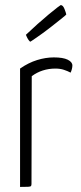

<svg xmlns="http://www.w3.org/2000/svg" viewBox="-20 -736 319 756"><path d="M59 0V-466Q92 -489 126 -499.5Q160 -510 192 -510Q228 -510 246.5 -501Q265 -492 265 -478Q265 -472 263 -464Q261 -456 258 -450Q247 -456 232 -461Q217 -466 198 -466Q172 -466 148.5 -458.5Q125 -451 105 -436L104 -12Q104 -6 102 -3.5Q100 -1 90.5 -0.5Q81 0 59 0ZM100 -572Q97 -572 92.5 -578.5Q88 -585 85 -592Q82 -599 82 -599Q104 -620 127.5 -641Q151 -662 171.5 -679Q192 -696 205 -706Q218 -716 219 -716Q228 -716 234 -700.5Q240 -685 241 -679Q239 -676 225 -665Q211 -654 191 -638Q171 -622 147 -604.5Q123 -587 100 -572Z"/></svg>

Font: Yanone Kaffeesatz ExtraLight Light
Style: Regular
Weight: 300
Version: Version 2.003